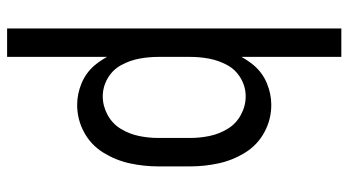

<svg xmlns="http://www.w3.org/2000/svg" viewBox="-240 -535 980 540"><g transform="rotate(90 250.0 -265.0)"><path d="M275 8Q244 8 214 -4.5Q184 -17 163 -42Q150 -58 140 -76V0H60V-735H140V-454Q150 -472 163 -488Q184 -513 214 -525.5Q244 -538 275 -538Q316 -538 352 -518.5Q388 -499 409.5 -464Q431 -429 439.5 -389.5Q448 -350 448 -310V-220Q448 -180 439.5 -140.5Q431 -101 409.5 -66Q388 -31 352 -11.5Q316 8 275 8ZM251 -64Q278 -64 303 -77.5Q328 -91 342.5 -115Q357 -139 362.5 -166Q368 -193 368 -220V-310Q368 -337 362.5 -364Q357 -391 342.5 -415Q328 -439 303 -452.5Q278 -466 251 -466Q224 -466 200 -452Q176 -438 163 -414Q150 -390 145 -363.5Q140 -337 140 -310V-220Q140 -193 145 -166.5Q150 -140 163 -116Q176 -92 200 -78Q224 -64 251 -64ZM110 -311V-315ZM60 205V-530H140V205Z"/></g></svg>

Font: Iosevka SS01
Style: Regular
Weight: 400
Monospace: yes
Designer: Belleve Invis
Foundry: Belleve Invis
Version: 2.3.3; ttfautohint (v1.8.3)